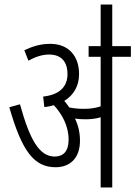

<svg xmlns="http://www.w3.org/2000/svg" viewBox="-20 -825 596 845"><path d="M332 -206C332 -242 324 -275 310 -303C324 -301 340 -300 355 -300C378 -300 401 -302 423 -309V0H474V-575H556V-622H474V-805H423V-622H370V-575H423V-357C399 -349 377 -346 348 -346C326 -346 306 -348 285 -352C278 -362 270 -373 263 -381C302 -405 328 -444 328 -499C328 -580 280 -632 202 -632C159 -632 126 -622 87 -604L105 -558C136 -575 166 -585 196 -585C250 -585 277 -553 277 -499C277 -444 243 -408 170 -400L175 -354C190 -355 204 -358 217 -362C253 -323 282 -271 282 -210C282 -159 258 -136 221 -136C153 -136 111 -210 68 -366L21 -353C77 -157 131 -89 225 -89C286 -89 332 -127 332 -206Z"/></svg>

Font: Noto Sans Devanagari UI ExtraCondensed Light
Style: Regular
Weight: 300
Width: 2
Designer: Jelle Bosma - Monotype Design Team
Foundry: Monotype Imaging Inc.
Version: Version 2.004